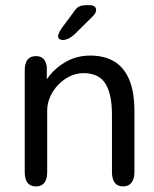

<svg xmlns="http://www.w3.org/2000/svg" viewBox="-20 -696 579 722"><path d="M443.5 5Q401 5 401 -49.5V-264Q401 -343.5 376 -382.2Q351 -421 294 -421Q267.5 -421 243 -409.2Q218.5 -397.5 199.2 -377.5Q180 -357.5 168.8 -332.5Q157.5 -307.5 157.5 -281.5V-49.5Q157.5 5 115 5Q73 5 73 -49.5V-431Q73 -485 115 -485Q150.5 -485 156 -445V-397.5Q181 -435.5 223.5 -461.2Q266 -487 319.5 -487Q372 -487 409 -465.2Q446 -443.5 465.8 -397Q485.5 -350.5 485.5 -276.5V-49.5Q485.5 -23 474.5 -9Q463.5 5 443.5 5ZM216 -545.5Q210.5 -545.5 204.5 -548.5Q198.5 -551.5 198.5 -559.5Q198.5 -570 213 -591.5L254 -646.5Q265.5 -665 276 -670.8Q286.5 -676.5 306.5 -676.5H318Q328.5 -676.5 335 -671.8Q341.5 -667 341.5 -658.5Q341.5 -646.5 327.5 -633.5L261 -567.5Q248 -555.5 236.8 -550.5Q225.5 -545.5 216 -545.5Z"/></svg>

Font: Sono
Style: Regular
Weight: 400
Designer: Tyler Finck
Foundry: Tyler Finck
Version: Version 2.112